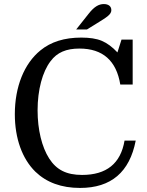

<svg xmlns="http://www.w3.org/2000/svg" viewBox="-20 -915 724 945"><path d="M408 -770 455 -799C507 -831 528 -844 528 -865C528 -884 514 -895 491 -895C467 -895 444 -883 416 -847L355 -770ZM371 -676C486 -676 553 -616 572 -499H633V-720H578L558 -657C533 -684 507 -703 481 -714C455 -725 421 -730 380 -730C297 -730 230 -709 179 -667C99 -602 53 -488 53 -353C53 -234 89 -134 154 -70C209 -17 282 10 374 10C527 10 618 -68 648 -223H593C574 -110 504 -54 384 -54C307 -54 258 -79 222 -135C186 -191 165 -277 165 -372C165 -473 189 -562 229 -614C261 -657 306 -676 371 -676Z"/></svg>

Font: Domine
Style: Regular
Weight: 400
Designer: Pablo Impallari, Rodrigo Fuenzalida, Brenda Gallo
Foundry: Pablo Impallari, Rodrigo Fuenzalida, Brenda Gallo
Version: Version 2.000